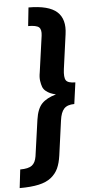

<svg xmlns="http://www.w3.org/2000/svg" viewBox="-91 -874 480 1048"><g transform="rotate(-5 149.5 -350.0)"><path d="M-26.9 139.2 -15.1 38.1Q29.8 38.1 49.3 23.4Q68.8 8.8 74.2 -25.9L102.1 -224.1Q110.8 -284.2 137 -311.3Q163.1 -338.4 214.8 -353Q196.8 -357.4 184.3 -362.8Q171.9 -368.2 160.2 -377.7Q148.4 -387.2 143.3 -400.6Q138.2 -414.1 135.3 -433.8Q132.3 -453.6 137.2 -480L165 -679.2Q169.4 -712.9 155.3 -725.3Q141.1 -737.8 96.2 -737.8L106.9 -838.9Q217.3 -838.9 262.5 -798.3Q307.6 -757.8 295.9 -675.8L270 -486.8Q264.2 -441.9 274.9 -425.5Q285.6 -409.2 326.2 -409.2L310.1 -292Q272 -292 253.9 -272.7Q235.8 -253.4 230 -209L204.1 -20Q198.2 22.5 185.1 50.8Q171.9 79.1 146 99.9Q120.1 120.6 77.9 129.9Q35.6 139.2 -26.9 139.2Z"/></g></svg>

Font: FiraGO SemiBold
Style: Italic
Weight: 600
Italic angle: -8°
Designer: bBox Type GmbH
Foundry: bBox Type GmbH
Version: Version 1.001;PS 001.001;hotconv 1.0.88;makeotf.lib2.5.64775